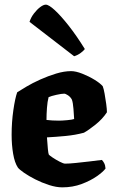

<svg xmlns="http://www.w3.org/2000/svg" viewBox="-20 -806 490 826"><path d="M248 0Q222 0 191 -10Q160 -20 131.5 -34.5Q103 -49 83 -63Q63 -77 57 -85Q43 -106 36.5 -144.5Q30 -183 30 -226Q30 -281 37.5 -332.5Q45 -384 54 -409Q68 -418 94 -433.5Q120 -449 153.5 -464Q187 -479 221.5 -489.5Q256 -500 286 -500Q306 -500 334 -489Q362 -478 386.5 -463Q411 -448 422 -435Q426 -425 430 -403Q434 -381 437 -358.5Q440 -336 440 -323Q421 -294 391 -270Q361 -246 341 -235Q304 -225 262 -221Q220 -217 182 -215Q184 -184 186 -164.5Q188 -145 190 -141Q192 -138 206 -128.5Q220 -119 236.5 -110.5Q253 -102 260 -102Q278 -102 306.5 -105Q335 -108 365.5 -111.5Q396 -115 418 -118Q423 -114 428 -104.5Q433 -95 434 -81Q424 -67 397 -48Q370 -29 331.5 -14.5Q293 0 248 0ZM234 -287Q247 -287 269 -289Q291 -291 299 -294Q298 -311 296 -338Q294 -365 289 -378Q283 -389 272.5 -396Q262 -403 256 -403Q245 -403 222.5 -398Q200 -393 189 -388Q184 -369 182 -341.5Q180 -314 180 -290Q204 -287 234 -287ZM299 -564 107 -712Q113 -731 126 -748Q139 -765 153 -775.5Q167 -786 177 -786Q190 -786 216 -762Q242 -738 275.5 -695.5Q309 -653 345 -595Q340 -588 327.5 -578.5Q315 -569 299 -564Z"/></svg>

Font: Texturina 72pt Black
Style: Regular
Weight: 900
Designer: Guillermo Torres Carreño
Foundry: Omnibus-Type
Version: Version 1.002; ttfautohint (v1.8.3)